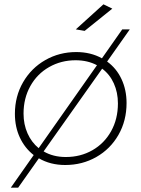

<svg xmlns="http://www.w3.org/2000/svg" viewBox="-20 -763 655 889"><path d="M566 -286Q566 -204 528.5 -138.5Q491 -73 426 -36Q361 1 282 1Q213 1 160 -30L64 106H30L136 -45Q95 -77 72 -126Q49 -175 49 -236Q49 -317 87 -382.5Q125 -448 190 -485Q255 -522 333 -522Q400 -522 452 -493L546 -627H581L476 -478Q519 -447 542.5 -397Q566 -347 566 -286ZM159 -77 429 -461Q386 -484 330 -484Q263 -484 207.5 -452.5Q152 -421 120.5 -364.5Q89 -308 89 -237Q89 -187 107.5 -145.5Q126 -104 159 -77ZM526 -284Q526 -335 507 -377Q488 -419 453 -445L182 -62Q226 -36 285 -36Q353 -36 408 -67.5Q463 -99 494.5 -155.5Q526 -212 526 -284ZM459 -743 500 -723 372 -620 331 -627Z"/></svg>

Font: Gontserrat ExtraLight
Style: Italic
Weight: 275
Italic angle: -11.3°
Designer: Julieta Ulanovsky
Foundry: Julieta Ulanovsky
Version: Version 6.001